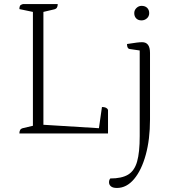

<svg xmlns="http://www.w3.org/2000/svg" viewBox="-20 -661 850 951"><path d="M76 0Q76 -22 92 -26L143 -38V-602L76 -616Q76 -628 79.5 -633Q83 -638 94 -641H266Q266 -619 250 -615L195 -602V-43L470 -26L485 -131Q509 -131 515 -117V0ZM559 270Q539 270 529.5 262Q520 254 520 242Q520 231 526 223Q583 223 614.5 204Q646 185 659 139.5Q672 94 672 13V-411L624 -418Q609 -419 609 -443Q641 -448 657 -450Q673 -452 684 -452Q723 -452 723 -399V-69Q723 29 702 105.5Q681 182 644 226Q607 270 559 270ZM681 -560Q664 -560 654.5 -570Q645 -580 645 -596Q645 -611 656 -621.5Q667 -632 681 -632Q699 -632 709 -622Q719 -612 719 -596Q719 -580 707.5 -570Q696 -560 681 -560Z"/></svg>

Font: Petrona ExtraLight
Style: Regular
Weight: 200
Designer: Ringo R. Seeber
Foundry: Ringo R. Seeber
Version: Version 2.001; ttfautohint (v1.8.3)